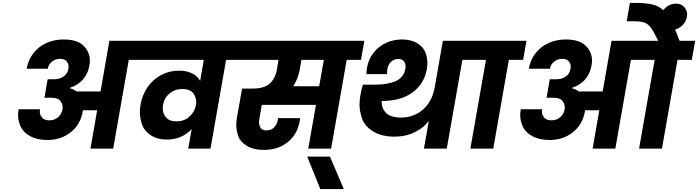

<svg xmlns="http://www.w3.org/2000/svg" viewBox="-20 -1020 4792 1318"><path d="M986 -740 963 -609H864L757 0H601L647 -263H549L548 -254Q532 -165 465.5 -112Q399 -59 305 -59Q235 -59 187 -85.5Q139 -112 121.5 -152Q104 -192 104 -229Q104 -249 108 -270H255Q253 -262 253 -254Q253 -232 268.5 -213Q284 -194 319 -194Q354 -194 378.5 -215Q403 -236 409 -270Q410 -277 410 -283Q410 -308 393 -328.5Q376 -349 330 -349H285L307 -476H352Q391 -476 417.5 -495.5Q444 -515 449 -546Q451 -555 451 -562Q451 -583 437 -599.5Q423 -616 393 -616Q361 -616 337 -597Q313 -578 308 -548H163Q173 -607 208 -653Q243 -699 297 -724Q351 -749 416 -749Q511 -749 554 -705.5Q597 -662 597 -604Q597 -587 593 -567Q583 -513 549 -474Q515 -435 461 -418L460 -414Q489 -406 506 -392H670L731 -740Z M1653 -740 1630 -609H1532L1425 0H1272L1296 -134Q1263 -99 1220.5 -80.5Q1178 -62 1127 -62Q1058 -62 1013 -93Q968 -124 954 -168Q940 -212 940 -249Q940 -275 945 -303Q957 -370 993.5 -422.5Q1030 -475 1086 -505Q1142 -535 1210 -535Q1260 -535 1297 -517Q1334 -499 1354 -465L1379 -609H929L952 -740ZM1192 -187Q1245 -187 1281 -220Q1317 -253 1325 -298V-299Q1327 -310 1327 -321Q1327 -353 1305.5 -381Q1284 -409 1231 -409Q1181 -409 1144 -378.5Q1107 -348 1099 -299Q1097 -286 1097 -275Q1097 -241 1119.5 -214Q1142 -187 1192 -187Z M2458 -609H2360L2253 0H2096L2149 -300H1777L1760 -202Q1758 -191 1758 -181Q1758 -161 1768.5 -143Q1779 -125 1811 -125Q1841 -125 1861 -145Q1881 -165 1887 -196L1889 -209H2040Q2039 -200 2037 -187Q2021 -97 1955 -44Q1889 9 1790 9Q1719 9 1673.5 -19.5Q1628 -48 1615 -87.5Q1602 -127 1602 -162Q1602 -185 1606 -210L1642 -412H1716Q1793 -412 1831.5 -446.5Q1870 -481 1881 -543L1892 -609H1596L1619 -740H2481ZM2203 -609H2049L2038 -543Q2026 -478 1993 -428H2171Z M2179 278 2089 55H2245L2340 278Z M3275 -740 3252 -609H3154L3047 0H2890L2924 -190Q2890 -144 2828 -113Q2766 -82 2687 -82Q2602 -82 2544 -116.5Q2486 -151 2467 -202.5Q2448 -254 2448 -301Q2448 -332 2454 -367Q2461 -408 2471 -439H2558Q2644 -439 2698 -464Q2752 -489 2763 -549Q2764 -557 2764 -564Q2764 -583 2753 -599Q2742 -615 2714 -615Q2685 -615 2665 -596.5Q2645 -578 2639 -546Q2637 -533 2637 -511H2495Q2496 -537 2498 -550Q2509 -614 2545 -659Q2581 -704 2632 -726.5Q2683 -749 2740 -749Q2801 -749 2843 -724Q2885 -699 2899.5 -661.5Q2914 -624 2914 -589Q2914 -568 2910 -545Q2892 -445 2812.5 -386Q2733 -327 2602 -327H2600Q2600 -323 2600 -319Q2600 -275 2631 -244Q2662 -213 2735 -213Q2789 -213 2837 -236.5Q2885 -260 2918.5 -306.5Q2952 -353 2964 -419L3020 -740Z M3209 0 3316 -609H3218L3241 -740H3594L3571 -609H3473L3366 0Z M4752 -740 4729 -609H4631L4524 0H4367L4474 -609H4311L4204 0H4048L4094 -263H3996L3995 -254Q3979 -165 3912.5 -112Q3846 -59 3752 -59Q3682 -59 3634 -85.5Q3586 -112 3568.5 -152Q3551 -192 3551 -229Q3551 -249 3555 -270H3702Q3700 -262 3700 -254Q3700 -232 3715.5 -213Q3731 -194 3766 -194Q3801 -194 3825.5 -215Q3850 -236 3856 -270Q3857 -277 3857 -283Q3857 -308 3840 -328.5Q3823 -349 3777 -349H3732L3754 -476H3799Q3838 -476 3864.5 -495.5Q3891 -515 3896 -546Q3898 -555 3898 -562Q3898 -583 3884 -599.5Q3870 -616 3840 -616Q3808 -616 3784 -597Q3760 -578 3755 -548H3610Q3620 -607 3655 -653Q3690 -699 3744 -724Q3798 -749 3863 -749Q3958 -749 4001 -705.5Q4044 -662 4044 -604Q4044 -587 4040 -567Q4030 -513 3996 -474Q3962 -435 3908 -418L3907 -414Q3936 -406 3953 -392H4117L4178 -740H4498Q4469 -801 4449.5 -828Q4430 -855 4405 -864.5Q4380 -874 4334 -874H4282L4304 -1000H4353Q4437 -999 4482.5 -982Q4528 -965 4564.5 -911Q4601 -857 4645 -740Z M4695 -904Q4689 -866 4657 -839.5Q4625 -813 4587 -813Q4549 -813 4530 -836.5Q4511 -860 4511 -888Q4511 -896 4512 -904Q4519 -942 4550 -968.5Q4581 -995 4619 -995Q4657 -995 4677 -971.5Q4697 -948 4697 -921Q4697 -913 4695 -904Z"/></svg>

Font: Fz Poppins
Style: Bold Italic
Weight: 700
Italic angle: -10°
Designer: Ninad Kale (Devanagari), Jonny Pinhorn (Latin)
Foundry: Indian Type Foundry
Version: Vit hóa bi Vntype.Com & FontZin.Com